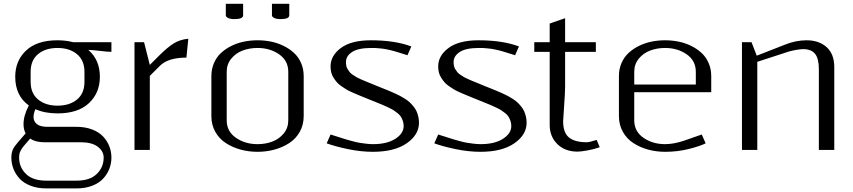

<svg xmlns="http://www.w3.org/2000/svg" viewBox="-20 -812 4622 1040"><path d="M83.5 41.5Q83.5 93.8 120.6 130.1Q157.7 166.5 230 166.5H395Q467.3 166.5 504.4 130.1Q541.5 93.8 541.5 41.5Q541.5 7.3 509.8 -17.1Q478 -41.5 417.5 -41.5H219.7Q171.4 -41.5 143.6 -61.5Q139.2 -56.6 130.9 -46.9Q122.6 -37.1 119.6 -33.7Q116.7 -30.3 110.6 -23.2Q104.5 -16.1 102.5 -13.2Q100.6 -10.3 96.7 -4.6Q92.8 1 91.8 4.2Q90.8 7.3 88.4 12.2Q85.9 17.1 85.4 21.2Q85 25.4 84.2 30.5Q83.5 35.6 83.5 41.5ZM146 -368.7Q146 -306.6 186.3 -273.2Q226.6 -239.7 291.5 -239.7Q356.9 -239.7 397.2 -272.9Q437.5 -306.2 437.5 -368.7V-422.9Q437.5 -484.9 397 -518.6Q356.4 -552.2 291.5 -552.2Q226.1 -552.2 186 -518.8Q146 -485.4 146 -422.9ZM458.5 -541.5Q521 -487.8 521 -396Q521 -309.1 461.9 -253.4Q402.8 -197.8 291.5 -197.8Q222.2 -197.8 171.9 -220.7Q161.6 -197.3 161.6 -178.2Q161.6 -154.3 179.9 -139.6Q198.2 -125 238.8 -125H395Q441.9 -125 478.8 -110.8Q515.6 -96.7 538.1 -73Q560.5 -49.3 572 -20Q583.5 9.3 583.5 41.5Q583.5 73.7 572 103Q560.5 132.3 538.1 156.2Q515.6 180.2 478.8 194.3Q441.9 208.5 395 208.5H230Q183.1 208.5 146.2 194.3Q109.4 180.2 86.9 156.2Q64.5 132.3 53 103Q41.5 73.7 41.5 41.5Q41.5 9.3 54.7 -11.7Q67.9 -32.7 118.7 -89.4Q107.4 -111.8 107.4 -138.7Q107.4 -186.5 136.2 -240.7Q62.5 -293.5 62.5 -396Q62.5 -482.9 121.3 -538.3Q180.2 -593.8 291.5 -593.8Q335.9 -593.8 376 -583.5H583.5V-531.2Q562.5 -531.2 521 -536.4Q479.5 -541.5 458.5 -541.5Z M989.7 -500Q890.6 -500 845.7 -455.1L791.5 -400.9V0H708.5V-583.5H760.3L791.5 -460.4L839.4 -508.3Q886.2 -555.2 920.7 -576.7Q955.1 -598.1 1000 -602.1Z M1453.1 -791.5H1546.9V-729Q1546.9 -708.5 1500 -708.5Q1478 -708.5 1465.6 -714.6Q1453.1 -720.7 1453.1 -729ZM1203.1 -791.5H1296.9V-729Q1296.9 -708.5 1250 -708.5Q1228 -708.5 1215.6 -714.6Q1203.1 -720.7 1203.1 -729ZM1208 -160.6Q1208 -100.1 1257.8 -65.7Q1307.6 -31.2 1375 -31.2Q1418.5 -31.2 1455.3 -45.2Q1492.2 -59.1 1516.8 -89.1Q1541.5 -119.1 1541.5 -160.6V-422.9Q1541.5 -483.4 1491.9 -517.8Q1442.4 -552.2 1375 -552.2Q1331.5 -552.2 1294.4 -538.3Q1257.3 -524.4 1232.7 -494.4Q1208 -464.4 1208 -422.9ZM1125 -183.1V-399.9Q1125 -438 1138.9 -470.2Q1152.8 -502.4 1177 -524.9Q1201.2 -547.4 1233.2 -563.2Q1265.1 -579.1 1301 -586.4Q1336.9 -593.8 1375 -593.8Q1413.1 -593.8 1449 -586.4Q1484.9 -579.1 1516.8 -563.2Q1548.8 -547.4 1573 -524.9Q1597.2 -502.4 1611.1 -470.2Q1625 -438 1625 -399.9V-183.1Q1625 -135.7 1603.8 -97.9Q1582.5 -60.1 1546.6 -36.9Q1510.7 -13.7 1466.8 -1.7Q1422.9 10.3 1375 10.3Q1327.1 10.3 1283.2 -1.7Q1239.3 -13.7 1203.4 -36.9Q1167.5 -60.1 1146.2 -97.9Q1125 -135.7 1125 -183.1Z M1770.5 -452.1Q1770.5 -510.7 1826.7 -552.2Q1882.8 -593.8 1989.3 -593.8Q2118.2 -593.8 2208 -560.5L2187 -512.7Q2181.6 -514.6 2162.6 -520.5Q2143.6 -526.4 2138.9 -527.8Q2134.3 -529.3 2118.9 -533.9Q2103.5 -538.6 2097.9 -539.6Q2092.3 -540.5 2079.3 -543.7Q2066.4 -546.9 2058.6 -547.6Q2050.8 -548.3 2038.8 -549.8Q2026.9 -551.3 2015.4 -551.8Q2003.9 -552.2 1991.2 -552.2Q1920.9 -552.2 1887.5 -530.5Q1854 -508.8 1854 -476.1Q1854 -464.4 1856 -454.6Q1857.9 -444.8 1863.8 -436Q1869.6 -427.2 1874.8 -420.7Q1879.9 -414.1 1891.1 -406.7Q1902.3 -399.4 1909.9 -394.8Q1917.5 -390.1 1934.1 -382.8Q1950.7 -375.5 1960.2 -371.6Q1969.7 -367.7 1991 -359.1Q2012.2 -350.6 2023.4 -345.7Q2034.7 -341.3 2054.4 -333.3Q2074.2 -325.2 2086.4 -320.3Q2098.6 -315.4 2116.9 -307.1Q2135.3 -298.8 2147.2 -292.5Q2159.2 -286.1 2174.6 -276.4Q2189.9 -266.6 2199.7 -257.3Q2209.5 -248 2219.7 -235.6Q2230 -223.1 2235.8 -210.2Q2241.7 -197.3 2245.6 -181.2Q2249.5 -165 2249.5 -147Q2249.5 -82 2183.1 -35.9Q2116.7 10.3 1999.5 10.3Q1936 10.3 1866.7 -3.9Q1797.4 -18.1 1749.5 -35.6L1770.5 -83.5Q1775.9 -82 1808.3 -71.5Q1840.8 -61 1849.9 -58.3Q1858.9 -55.7 1885.3 -48.3Q1911.6 -41 1925.8 -38.8Q1939.9 -36.6 1960.9 -33.9Q1981.9 -31.2 2000.5 -31.2Q2076.2 -31.2 2121.3 -60.1Q2166.5 -88.9 2166.5 -129.4Q2166.5 -144 2162.1 -156.7Q2157.7 -169.4 2151.9 -179.2Q2146 -189 2133.5 -199Q2121.1 -209 2111.6 -215.1Q2102.1 -221.2 2083 -230.2Q2064 -239.3 2052.5 -243.9Q2041 -248.5 2017.1 -258.3Q1993.2 -268.1 1981 -272.9Q1970.2 -277.3 1949.7 -285.6Q1929.2 -293.9 1917 -299.1Q1904.8 -304.2 1886 -312.5Q1867.2 -320.8 1855.2 -328.1Q1843.3 -335.4 1828.4 -345.7Q1813.5 -356 1804.4 -366.7Q1795.4 -377.4 1786.9 -390.6Q1778.3 -403.8 1774.4 -419.2Q1770.5 -434.6 1770.5 -452.1Z M2353.5 -452.1Q2353.5 -510.7 2409.7 -552.2Q2465.8 -593.8 2572.3 -593.8Q2701.2 -593.8 2791 -560.5L2770 -512.7Q2764.6 -514.6 2745.6 -520.5Q2726.6 -526.4 2721.9 -527.8Q2717.3 -529.3 2701.9 -533.9Q2686.5 -538.6 2680.9 -539.6Q2675.3 -540.5 2662.4 -543.7Q2649.4 -546.9 2641.6 -547.6Q2633.8 -548.3 2621.8 -549.8Q2609.9 -551.3 2598.4 -551.8Q2586.9 -552.2 2574.2 -552.2Q2503.9 -552.2 2470.5 -530.5Q2437 -508.8 2437 -476.1Q2437 -464.4 2439 -454.6Q2440.9 -444.8 2446.8 -436Q2452.6 -427.2 2457.8 -420.7Q2462.9 -414.1 2474.1 -406.7Q2485.4 -399.4 2492.9 -394.8Q2500.5 -390.1 2517.1 -382.8Q2533.7 -375.5 2543.2 -371.6Q2552.7 -367.7 2574 -359.1Q2595.2 -350.6 2606.4 -345.7Q2617.7 -341.3 2637.5 -333.3Q2657.2 -325.2 2669.4 -320.3Q2681.6 -315.4 2700 -307.1Q2718.3 -298.8 2730.2 -292.5Q2742.2 -286.1 2757.6 -276.4Q2772.9 -266.6 2782.7 -257.3Q2792.5 -248 2802.7 -235.6Q2813 -223.1 2818.8 -210.2Q2824.7 -197.3 2828.6 -181.2Q2832.5 -165 2832.5 -147Q2832.5 -82 2766.1 -35.9Q2699.7 10.3 2582.5 10.3Q2519 10.3 2449.7 -3.9Q2380.4 -18.1 2332.5 -35.6L2353.5 -83.5Q2358.9 -82 2391.4 -71.5Q2423.8 -61 2432.9 -58.3Q2441.9 -55.7 2468.3 -48.3Q2494.6 -41 2508.8 -38.8Q2522.9 -36.6 2543.9 -33.9Q2564.9 -31.2 2583.5 -31.2Q2659.2 -31.2 2704.3 -60.1Q2749.5 -88.9 2749.5 -129.4Q2749.5 -144 2745.1 -156.7Q2740.7 -169.4 2734.9 -179.2Q2729 -189 2716.6 -199Q2704.1 -209 2694.6 -215.1Q2685.1 -221.2 2666 -230.2Q2647 -239.3 2635.5 -243.9Q2624 -248.5 2600.1 -258.3Q2576.2 -268.1 2564 -272.9Q2553.2 -277.3 2532.7 -285.6Q2512.2 -293.9 2500 -299.1Q2487.8 -304.2 2469 -312.5Q2450.2 -320.8 2438.2 -328.1Q2426.3 -335.4 2411.4 -345.7Q2396.5 -356 2387.5 -366.7Q2378.4 -377.4 2369.9 -390.6Q2361.3 -403.8 2357.4 -419.2Q2353.5 -434.6 2353.5 -452.1Z M2957.5 -531.2H2874V-583.5H2957.5V-684.6L3041 -713.4V-583.5H3207.5V-531.2H3041V-343.8Q3041 -312.5 3035.6 -237.1Q3030.3 -161.6 3030.3 -155.3Q3030.3 -92.8 3062.3 -67.1Q3094.2 -41.5 3157.7 -41.5Q3172.9 -41.5 3211.9 -54.2L3228.5 -14.6Q3197.8 -3.4 3161.9 2.9Q3126 9.3 3108.4 9.3Q3040.5 9.3 2999 -31.5Q2957.5 -72.3 2957.5 -135.3Z M3332.5 -183.1V-399.9Q3332.5 -438 3346.4 -470.2Q3360.4 -502.4 3384.5 -524.9Q3408.7 -547.4 3440.7 -563.2Q3472.7 -579.1 3508.5 -586.4Q3544.4 -593.8 3582.5 -593.8Q3620.6 -593.8 3656.5 -586.4Q3692.4 -579.1 3724.4 -563.2Q3756.3 -547.4 3780.5 -524.9Q3804.7 -502.4 3818.6 -470.2Q3832.5 -438 3832.5 -399.9V-312.5H3415.5V-160.6Q3415.5 -100.1 3465.3 -65.7Q3515.1 -31.2 3582.5 -31.2Q3629.4 -31.2 3684.6 -49.8L3781.2 -83.5L3802.2 -35.6Q3771 -20 3710.4 -4.9Q3649.9 10.3 3582.5 10.3Q3534.7 10.3 3490.7 -1.7Q3446.8 -13.7 3410.9 -36.9Q3375 -60.1 3353.8 -97.9Q3332.5 -135.7 3332.5 -183.1ZM3749 -422.9Q3749 -483.4 3699.5 -517.8Q3649.9 -552.2 3582.5 -552.2Q3539.1 -552.2 3502 -538.3Q3464.8 -524.4 3440.2 -494.4Q3415.5 -464.4 3415.5 -422.9V-354H3749Z M4415.5 -436.5Q4415.5 -494.1 4395.3 -520Q4375 -545.9 4330.1 -545.9Q4316.4 -545.9 4291.5 -541.5Q4266.6 -537.1 4251 -532.2L4082 -477.1V0H3999V-583.5H4050.8L4079.1 -510.3L4231 -569.8Q4290.5 -593.8 4348.6 -593.8Q4416.5 -593.8 4457.8 -556.4Q4499 -519 4499 -448.7V0H4415.5Z"/></svg>

Font: Resagnicto
Style: Regular
Weight: 500
Version: Version 0.9991